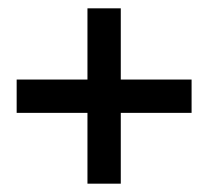

<svg xmlns="http://www.w3.org/2000/svg" viewBox="-20 -591 515 461"><path d="M270 -320V-190V-150H190V-190V-320H60H20V-400H60H190V-531V-571H270V-531V-400H400H440V-320H400Z"/></svg>

Font: Nordica Plus
Style: NordicaClassicLight
Weight: 300
Version: Version 1.01